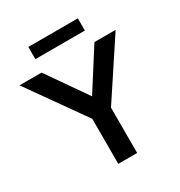

<svg xmlns="http://www.w3.org/2000/svg" viewBox="-200 -1008 1071 1145"><g transform="rotate(-30 335.0 -436.0)"><path d="M280 0V-310L4 -700H156L346 -427L520 -700H666L410 -312V0ZM164 -788V-872H505V-788Z"/></g></svg>

Font: Lexend Deca Medium
Style: Regular
Weight: 500
Designer: Bonnie Shaver-Troup, Thomas Jockin
Foundry: Lexend
Version: Version 1.008; ttfautohint (v1.8.4.7-5d5b)